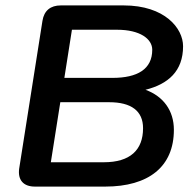

<svg xmlns="http://www.w3.org/2000/svg" viewBox="-20 -690 725 710"><path d="M109 0H369C529 0 623 -73 623 -210C623 -281 584 -334 518 -358C602 -379 657 -427 657 -519C657 -585 590 -670 437 -670H205C167 -670 143 -651 137 -613L51 -67C45 -25 66 0 109 0ZM364 -90H168L203 -312H384C465 -312 509 -280 509 -216C509 -135 461 -90 364 -90ZM396 -402H218L246 -580H413C498 -580 543 -546 543 -506C543 -434 488 -402 396 -402Z"/></svg>

Font: SN Pro Semibold
Style: Italic
Weight: 600
Italic angle: -9°
Designer: Tobias Whetton
Foundry: Supernotes
Version: Version 1.001;Glyphs 3.2 (3249)